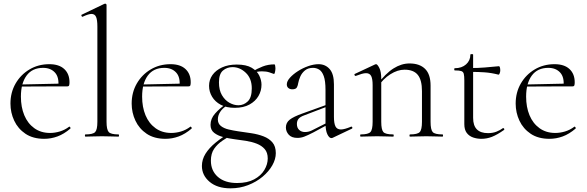

<svg xmlns="http://www.w3.org/2000/svg" viewBox="-20 -745 3200 1047"><path d="M221 12Q160 12 119 -15.5Q78 -43 57.5 -87Q37 -131 37 -180Q37 -241 65 -289.5Q93 -338 141 -366.5Q189 -395 249 -395Q302 -395 330.5 -368.5Q359 -342 359 -296Q359 -285 357 -279.5Q355 -274 347 -274H298Q303 -324 279.5 -349.5Q256 -375 215 -375Q156 -375 125 -333Q94 -291 94 -218Q94 -161 112.5 -116.5Q131 -72 167 -46Q203 -20 253 -20Q279 -20 306 -28Q333 -36 357 -54Q359 -56 362.5 -51.5Q366 -47 364 -44Q329 -14 293.5 -1Q258 12 221 12ZM81 -273 80 -284 310 -289V-274Z M446 0Q443 0 443 -6Q443 -12 446 -12Q487 -12 499 -25Q511 -38 511 -81V-600Q511 -636 504 -652.5Q497 -669 479 -669Q463 -669 431 -654Q427 -652 424.5 -658Q422 -664 426 -665L549 -724Q551 -725 554 -725Q556 -725 558.5 -723Q561 -721 561 -718V-81Q561 -39 572.5 -25.5Q584 -12 626 -12Q629 -12 629 -6Q629 0 626 0Q609 0 585.5 -1Q562 -2 536 -2Q511 -2 487 -1Q463 0 446 0Z M882 12Q821 12 780 -15.5Q739 -43 718.5 -87Q698 -131 698 -180Q698 -241 726 -289.5Q754 -338 802 -366.5Q850 -395 910 -395Q963 -395 991.5 -368.5Q1020 -342 1020 -296Q1020 -285 1018 -279.5Q1016 -274 1008 -274H959Q964 -324 940.5 -349.5Q917 -375 876 -375Q817 -375 786 -333Q755 -291 755 -218Q755 -161 773.5 -116.5Q792 -72 828 -46Q864 -20 914 -20Q940 -20 967 -28Q994 -36 1018 -54Q1020 -56 1023.5 -51.5Q1027 -47 1025 -44Q990 -14 954.5 -1Q919 12 882 12ZM742 -273 741 -284 971 -289V-274Z M1237 282Q1165 282 1123 246.5Q1081 211 1081 160Q1081 125 1100.5 93.5Q1120 62 1156 32.5Q1192 3 1241 -25L1251 -14Q1222 3 1194 21.5Q1166 40 1148 66Q1130 92 1130 131Q1130 186 1168 219.5Q1206 253 1273 253Q1329 253 1366 233Q1403 213 1421.5 182Q1440 151 1440 119Q1440 87 1423.5 68Q1407 49 1380 38.5Q1353 28 1321 23Q1289 18 1257 14Q1227 10 1197.5 2.5Q1168 -5 1148 -20.5Q1128 -36 1128 -64Q1128 -98 1153 -126Q1178 -154 1206 -173L1213 -166Q1193 -154 1180.5 -134.5Q1168 -115 1168 -94Q1168 -71 1184.5 -58Q1201 -45 1226.5 -39Q1252 -33 1279 -29Q1315 -24 1351 -18.5Q1387 -13 1417 -1.5Q1447 10 1465.5 31.5Q1484 53 1484 90Q1484 123 1465 156.5Q1446 190 1412 218.5Q1378 247 1333 264.5Q1288 282 1237 282ZM1260 -157Q1215 -157 1184 -173.5Q1153 -190 1136.5 -217.5Q1120 -245 1120 -277Q1120 -310 1138.5 -336Q1157 -362 1191 -377.5Q1225 -393 1271 -393Q1323 -393 1352.5 -375.5Q1382 -358 1394 -332.5Q1406 -307 1406 -283Q1406 -250 1389.5 -221.5Q1373 -193 1340.5 -175Q1308 -157 1260 -157ZM1280 -171Q1309 -171 1331 -192Q1353 -213 1353 -263Q1353 -317 1320.5 -348Q1288 -379 1248 -379Q1218 -379 1196 -360.5Q1174 -342 1174 -296Q1174 -254 1190 -226.5Q1206 -199 1230.5 -185Q1255 -171 1280 -171ZM1353 -319V-353Q1383 -371 1412.5 -382.5Q1442 -394 1477 -394Q1479 -394 1480.5 -387Q1482 -380 1482 -373Q1482 -363 1479.5 -351.5Q1477 -340 1473 -342Q1465 -345 1448.5 -350.5Q1432 -356 1409 -356Q1396 -356 1384.5 -354Q1373 -352 1362 -349Z M1795 6Q1791 8 1787 8Q1775 8 1765 -13Q1755 -34 1755 -74V-255Q1755 -304 1745.5 -330Q1736 -356 1720.5 -365.5Q1705 -375 1687 -375Q1660 -375 1643 -361Q1626 -347 1617.5 -327.5Q1609 -308 1606 -291Q1605 -281 1599.5 -269.5Q1594 -258 1574 -258Q1561 -258 1552.5 -265Q1544 -272 1544 -285Q1544 -302 1561 -321Q1578 -340 1604.5 -357Q1631 -374 1661 -384.5Q1691 -395 1717 -395Q1754 -395 1777.5 -368.5Q1801 -342 1801 -285V-108Q1801 -72 1809.5 -55.5Q1818 -39 1839 -39Q1858 -39 1894 -54Q1899 -56 1901 -50.5Q1903 -45 1898 -43ZM1602 7Q1570 7 1554.5 -10.5Q1539 -28 1539 -50Q1539 -76 1560 -92.5Q1581 -109 1629 -126L1765 -175L1767 -165L1639 -116Q1617 -108 1608 -97Q1599 -86 1599 -69Q1599 -48 1611.5 -36.5Q1624 -25 1643 -25Q1654 -25 1663.5 -27.5Q1673 -30 1681 -34L1774 -81L1776 -70L1689 -23Q1658 -7 1639.5 0Q1621 7 1602 7Z M2216 0Q2213 0 2213 -6Q2213 -12 2216 -12Q2257 -12 2269 -25Q2281 -38 2281 -81V-248Q2281 -309 2258 -337Q2235 -365 2186 -365Q2148 -365 2108.5 -340Q2069 -315 2040 -271L2036 -283Q2083 -345 2126 -372Q2169 -399 2213 -399Q2268 -399 2298 -369.5Q2328 -340 2328 -278V-81Q2328 -38 2339.5 -25Q2351 -12 2393 -12Q2396 -12 2396 -6Q2396 0 2393 0Q2376 0 2353 -1Q2330 -2 2305 -2Q2280 -2 2256.5 -1Q2233 0 2216 0ZM1947 0Q1944 0 1944 -6Q1944 -12 1947 -12Q1988 -12 2000 -25Q2012 -38 2012 -81V-281Q2012 -315 2004 -330.5Q1996 -346 1976 -346Q1966 -346 1952 -342Q1938 -338 1920 -331Q1916 -330 1913.5 -335Q1911 -340 1915 -342L2026 -394Q2028 -395 2031 -395Q2038 -395 2048.5 -374.5Q2059 -354 2059 -315V-81Q2059 -38 2070.5 -25Q2082 -12 2124 -12Q2127 -12 2127 -6Q2127 0 2124 0Q2107 0 2084 -1Q2061 -2 2036 -2Q2011 -2 1987.5 -1Q1964 0 1947 0Z M2605 12Q2581 12 2559.5 4.5Q2538 -3 2525 -20.5Q2512 -38 2512 -68V-306Q2512 -331 2509 -342.5Q2506 -354 2495 -357.5Q2484 -361 2460 -361Q2457 -361 2457 -367Q2457 -373 2460 -373Q2498 -373 2521.5 -394Q2545 -415 2545 -447Q2545 -450 2552.5 -450Q2560 -450 2560 -447V-102Q2560 -60 2580.5 -39.5Q2601 -19 2641 -19Q2668 -19 2688.5 -27.5Q2709 -36 2722 -46Q2726 -48 2729 -43.5Q2732 -39 2728 -36Q2691 -10 2663 1Q2635 12 2605 12ZM2698 -338Q2659 -348 2623.5 -350.5Q2588 -353 2548 -353V-374Q2587 -374 2623.5 -377Q2660 -380 2701 -384Q2704 -384 2706 -377.5Q2708 -371 2708 -361Q2708 -354 2705 -345.5Q2702 -337 2698 -338Z M2976 12Q2915 12 2874 -15.5Q2833 -43 2812.5 -87Q2792 -131 2792 -180Q2792 -241 2820 -289.5Q2848 -338 2896 -366.5Q2944 -395 3004 -395Q3057 -395 3085.5 -368.5Q3114 -342 3114 -296Q3114 -285 3112 -279.5Q3110 -274 3102 -274H3053Q3058 -324 3034.5 -349.5Q3011 -375 2970 -375Q2911 -375 2880 -333Q2849 -291 2849 -218Q2849 -161 2867.5 -116.5Q2886 -72 2922 -46Q2958 -20 3008 -20Q3034 -20 3061 -28Q3088 -36 3112 -54Q3114 -56 3117.5 -51.5Q3121 -47 3119 -44Q3084 -14 3048.5 -1Q3013 12 2976 12ZM2836 -273 2835 -284 3065 -289V-274Z"/></svg>

Font: Cormorant Light Light
Style: Regular
Weight: 300
Version: Version 4.000